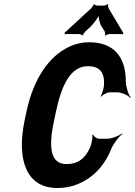

<svg xmlns="http://www.w3.org/2000/svg" viewBox="-20 -933 676 963"><path d="M314 -110C224 -110 226 -211 252 -332L262 -379C290 -507 334 -601 421 -601C479 -601 504 -571 502 -511C502 -495 492 -461 485 -450L488 -448C495 -459 519 -470 531 -470H567C590 -470 623 -455 634 -441L636 -444C624 -458 612 -495 611 -525C611 -647 551 -721 428 -721C391 -721 356 -713 324 -697C224 -649 148 -536 114 -378L104 -332C93 -279 88 -232 90 -190C95 -74 146 10 268 10C304 10 337 4 369 -9C441 -38 502 -96 538 -186C550 -214 576 -248 594 -261L592 -264C576 -251 539 -237 517 -237H479C466 -237 450 -248 447 -259L443 -256C446 -246 439 -212 433 -196C408 -138 371 -110 314 -110ZM597 -770 525 -891C524 -895 520 -908 523 -911L520 -913C517 -909 506 -905 502 -905H468C464 -905 453 -909 452 -912L450 -911C450 -908 441 -895 438 -892L309 -773C308 -772 307 -772 306 -772L304 -769C304 -768 306 -767 306 -766C306 -764 303 -762 302 -761V-759C303 -760 305 -762 307 -762H378C382 -762 392 -758 393 -755L396 -756C395 -759 405 -772 408 -775L436 -801C451 -816 476 -849 479 -865H475C472 -849 480 -815 489 -801L505 -776C506 -772 510 -759 507 -756L510 -754C512 -758 524 -762 528 -762H595C596 -762 595 -760 596 -759L599 -762C598 -763 597 -764 597 -765C597 -766 599 -766 599 -767L597 -770Z"/></svg>

Font: Asimov
Style: EdgeExtremeIt
Weight: 500
Designer: Google
Version: Version 2.000980: 2014